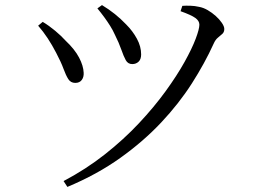

<svg xmlns="http://www.w3.org/2000/svg" viewBox="-20 -706 1040 755"><path d="M230 6Q319 -41 393 -99.5Q467 -158 526.5 -221.5Q586 -285 631 -347Q676 -409 705.5 -462Q735 -515 749.5 -553.5Q764 -592 764 -609Q764 -624 748 -635.5Q732 -647 690 -662L697 -683Q710 -684 728 -683.5Q746 -683 763 -679Q780 -676 797 -666Q814 -656 828.5 -643Q843 -630 852.5 -616Q862 -602 862 -592Q862 -580 854.5 -573Q847 -566 837 -558Q827 -550 820 -534Q785 -457 734.5 -378Q684 -299 614 -224.5Q544 -150 453 -85Q362 -20 245 29ZM276 -380Q258 -380 248.5 -395Q239 -410 229.5 -436Q220 -462 201 -498Q185 -529 167.5 -555.5Q150 -582 130 -605L148 -620Q173 -605 197.5 -584.5Q222 -564 238 -546Q274 -512 291 -479.5Q308 -447 309 -420Q310 -403 301.5 -391.5Q293 -380 276 -380ZM500 -454Q483 -454 474.5 -469.5Q466 -485 457 -511Q448 -537 432 -569Q424 -587 413 -604.5Q402 -622 389.5 -639Q377 -656 363 -673L381 -686Q409 -669 432 -650.5Q455 -632 476 -610Q502 -584 518.5 -553.5Q535 -523 535 -492Q535 -473 525 -463.5Q515 -454 500 -454Z"/></svg>

Font: Noto Serif HK ExtraLight
Style: Regular
Weight: 400
Version: Version 2.002-H1;hotconv 1.1.0;makeotfexe 2.6.0